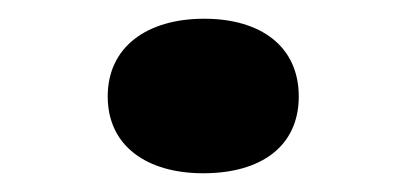

<svg xmlns="http://www.w3.org/2000/svg" viewBox="-20 -171 435 205"><path d="M197 14C259 14 299 -15 299 -68C299 -121 259 -151 198 -151C137 -151 95 -121 95 -68C95 -15 137 14 197 14Z"/></svg>

Font: Sprat Extended
Style: Bold
Weight: 700
Width: 9
Designer: Ethan Nakache
Foundry: Collletttivo
Version: Version 2.000;Glyphs 3.2 (3217)